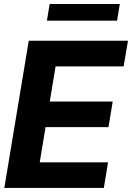

<svg xmlns="http://www.w3.org/2000/svg" viewBox="-20 -929 652 949"><path d="M1.4 0 122.1 -727.5H612.5L591 -600.8H254.7L226 -427.3H537.1L516.2 -300.6H205.1L176.4 -126.8H514.1L493.2 0ZM572.1 -909.2 558.6 -826.8H211.9L225.4 -909.2Z"/></svg>

Font: Inter Tight
Style: Italic
Weight: 400
Italic angle: -9.39999°
Designer: Rasmus Andersson
Foundry: rsms
Version: Version 3.002